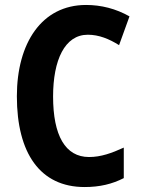

<svg xmlns="http://www.w3.org/2000/svg" viewBox="-20 -744 569 774"><path d="M334 -604C379 -604 420 -587 460 -562L502 -678C447 -709 388 -724 327 -724C148 -724 48 -570 48 -356C48 -126 142 10 321 10C382 10 432 -2 479 -26V-149C431 -127 387 -111 339 -111C243 -111 194 -198 194 -355C194 -502 241 -604 334 -604Z"/></svg>

Font: Noto Sans Arabic UI Cn
Style: Bold
Weight: 700
Width: 3
Designer: Monotype Design Team, Nadine Chahine and Nizar Qandah
Foundry: Monotype Imaging Inc.
Version: Version 2.010